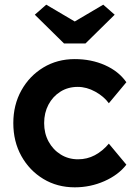

<svg xmlns="http://www.w3.org/2000/svg" viewBox="-20 -792 581 822"><path d="M300 10Q225 10 165.5 -26Q106 -62 71.5 -124Q37 -186 37 -265Q37 -343 71.5 -405Q106 -467 165.5 -503Q225 -539 300 -539Q371 -539 429.5 -513Q488 -487 521 -440L446 -350Q425 -379 388 -399.5Q351 -420 313 -420Q271 -420 238.5 -399.5Q206 -379 187.5 -344Q169 -309 169 -265Q169 -221 188 -186Q207 -151 240 -130.5Q273 -110 314 -110Q353 -110 386 -127.5Q419 -145 446 -177L521 -87Q487 -43 427 -16.5Q367 10 300 10ZM254 -606 129 -729 178 -772 300 -700 422 -772 471 -729 346 -606Z"/></svg>

Font: Lexend SemiBold
Style: Regular
Weight: 600
Designer: Bonnie Shaver-Troup, Thomas Jockin
Foundry: Lexend
Version: Version 1.005; ttfautohint (v1.8.3)